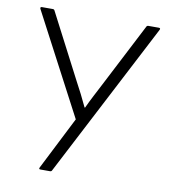

<svg xmlns="http://www.w3.org/2000/svg" viewBox="-76 -720 693 785"><g transform="rotate(10 270.5 -327.5)"><path d="M144 0Q136 0 140 -8L251 -227L30 -647Q27 -655 35 -655H80Q86 -655 88 -650L226 -384Q240 -358 253 -332.5Q266 -307 278 -281H280Q292 -307 305.5 -333Q319 -359 333 -386L469 -650Q471 -655 477 -655H520Q529 -655 525 -647L192 -5Q190 0 184 0Z"/></g></svg>

Font: Sofia Sans Light
Style: Regular
Weight: 300
Designer: Botio Nikoltchev, Ani Petrova
Foundry: lettersoup
Version: Version 4.100; ttfautohint (v1.8.3)